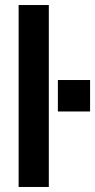

<svg xmlns="http://www.w3.org/2000/svg" viewBox="-20 -743 378 763"><path d="M54 0V-723H174V0ZM210 -300V-425H338V-300Z"/></svg>

Font: Archivo Narrow
Style: Bold
Weight: 700
Designer: Hector Gatti
Foundry: Omnibus-Type
Version: Version 3.002